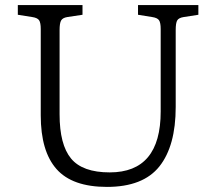

<svg xmlns="http://www.w3.org/2000/svg" viewBox="-20 -720 847 754"><path d="M400 14Q264 14 202 -56Q140 -126 140 -267V-606Q140 -631 133.5 -640.5Q127 -650 107 -653L50 -662V-700H304V-662L244 -653Q226 -650 220 -639.5Q214 -629 214 -602V-271Q214 -152 259 -97.5Q304 -43 411 -43Q611 -43 611 -282V-606Q611 -631 604.5 -640.5Q598 -650 578 -653L522 -662V-700H759V-662L701 -653Q682 -650 676 -640Q670 -630 670 -602V-300Q670 -147 606 -66.5Q542 14 400 14Z"/></svg>

Font: Literata 12pt Light
Style: Regular
Weight: 300
Designer: Latin by Veronika Burian and Jose Scaglione. Greek by Irene Vlachou. Cyrillic by Vera Evstafieva.
Foundry: TypeTogether
Version: Version 3.002